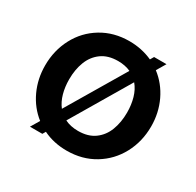

<svg xmlns="http://www.w3.org/2000/svg" viewBox="-117 -625 782 766"><g transform="rotate(30 274.5 -242.0)"><path d="M518.6 -242.2Q518.6 -172.9 487.8 -115.2Q457 -57.6 401.4 -23.9Q345.7 9.8 274.4 9.8Q214.4 9.8 165.5 -14.2L157.2 0H100.1L124 -40Q79.6 -74.7 54.9 -127.7Q30.3 -180.7 30.3 -242.2Q30.3 -311.5 60.8 -369.1Q91.3 -426.8 147 -460.4Q202.6 -494.1 274.4 -494.1Q330.6 -494.1 380.4 -471.7L390.1 -488.3H447.3L422.4 -446.3Q467.8 -411.6 493.2 -358.2Q518.6 -304.7 518.6 -242.2ZM174.8 -125.5 332.5 -391.1Q307.6 -402.8 274.4 -402.8Q228.5 -402.8 198.7 -381.1Q168.9 -359.4 155 -323.2Q141.1 -287.1 141.1 -242.2Q141.1 -207.5 149.4 -177.5Q157.7 -147.5 174.8 -125.5ZM407.7 -242.2Q407.7 -277.8 398.9 -308.6Q390.1 -339.4 371.6 -361.3L213.4 -94.2Q239.7 -81.1 274.4 -81.1Q320.3 -81.1 350.1 -102.8Q379.9 -124.5 393.8 -160.9Q407.7 -197.3 407.7 -242.2Z"/></g></svg>

Font: Acari Sans SemiBold
Style: Regular
Weight: 600
Designer: Alfredo Marco Pradil and Stefan Peev
Foundry: Hanken Design Co.
Version: Version 1.045;January 11, 2019;FontCreator 11.5.0.2425 64-bi